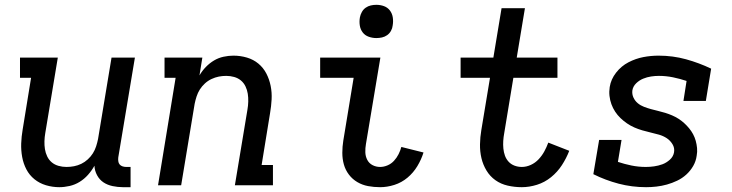

<svg xmlns="http://www.w3.org/2000/svg" viewBox="-20 -769 3040 797"><path d="M226 8Q198 8 171 0Q144 -8 123 -25Q102 -42 89.5 -66Q77 -90 72 -117.5Q67 -145 68 -173.5Q69 -202 74 -231L109 -446H63V-530H220L168 -217Q165 -200 164.5 -183Q164 -166 166.5 -150Q169 -134 176 -119.5Q183 -105 195 -95Q207 -85 223 -80.5Q239 -76 256 -76Q272 -76 287.5 -79Q303 -82 317.5 -89Q332 -96 344.5 -107.5Q357 -119 365.5 -132.5Q374 -146 379 -161.5Q384 -177 387 -192L443 -530H540L471 -116Q470 -108 471 -100Q472 -92 476.5 -86.5Q481 -81 488.5 -78.5Q496 -76 504 -76H522V8H490Q469 8 447.5 3.5Q426 -1 409.5 -12Q393 -23 383 -41.5Q373 -60 372 -81Q361 -61 345.5 -43.5Q330 -26 310.5 -14Q291 -2 269 3Q247 8 226 8Z M636 0 709 -446H663V-530H820L808 -456Q819 -475 834.5 -491Q850 -507 868.5 -518Q887 -529 908 -533.5Q929 -538 949 -538Q978 -538 1005 -530Q1032 -522 1052.5 -505Q1073 -488 1085.5 -464Q1098 -440 1103.5 -412.5Q1109 -385 1107.5 -356.5Q1106 -328 1101 -299L1066 -84H1113V0H955L1007 -313Q1010 -330 1010.5 -347Q1011 -364 1008.5 -380Q1006 -396 999 -410.5Q992 -425 980 -435Q968 -445 952 -449.5Q936 -454 919 -454Q903 -454 888 -451Q873 -448 858 -441Q843 -434 830.5 -422.5Q818 -411 809.5 -397.5Q801 -384 796 -368.5Q791 -353 788 -338L732 0Z M1558 8Q1532 8 1508 3.5Q1484 -1 1463.5 -13Q1443 -25 1428.5 -44Q1414 -63 1407.5 -86Q1401 -109 1401 -134.5Q1401 -160 1405 -185L1448 -446H1309V-530H1559L1499 -171Q1496 -154 1496.5 -137Q1497 -120 1504.5 -105.5Q1512 -91 1526.5 -83.5Q1541 -76 1558 -76Q1573 -76 1588.5 -82.5Q1604 -89 1615.5 -101.5Q1627 -114 1634.5 -129Q1642 -144 1646 -159L1738 -136Q1729 -107 1712.5 -79.5Q1696 -52 1671.5 -31.5Q1647 -11 1617 -1.5Q1587 8 1558 8ZM1542 -611Q1526 -611 1510.5 -616.5Q1495 -622 1485.5 -634.5Q1476 -647 1473.5 -663.5Q1471 -680 1474 -697Q1476 -708 1482 -719Q1488 -730 1498 -737Q1508 -744 1519.5 -746.5Q1531 -749 1542 -749Q1559 -749 1574 -743.5Q1589 -738 1598.5 -725.5Q1608 -713 1610.5 -696.5Q1613 -680 1610 -663Q1609 -652 1603 -641Q1597 -630 1587 -623Q1577 -616 1565.5 -613.5Q1554 -611 1542 -611Z M2146 8Q2116 8 2087.5 1.5Q2059 -5 2036.5 -21Q2014 -37 1999.5 -61Q1985 -85 1978.5 -112.5Q1972 -140 1972.5 -170Q1973 -200 1978 -229L2014 -446H1892V-530H2028L2062 -735H2159L2125 -530H2294V-446H2111L2073 -216Q2070 -200 2069 -184Q2068 -168 2069.5 -152.5Q2071 -137 2076 -123Q2081 -109 2091 -98Q2101 -87 2115.5 -81.5Q2130 -76 2146 -76Q2165 -76 2183.5 -84.5Q2202 -93 2216 -108Q2230 -123 2239.5 -140.5Q2249 -158 2256 -177L2343 -143Q2331 -112 2312.5 -83.5Q2294 -55 2267.5 -33.5Q2241 -12 2209 -2Q2177 8 2146 8Z M2662 8Q2603 8 2548 -6.5Q2493 -21 2443 -46L2467 -188H2560L2545 -97Q2572 -88 2601 -82Q2630 -76 2661 -76Q2678 -76 2695.5 -78.5Q2713 -81 2729.5 -87Q2746 -93 2760.5 -106Q2775 -119 2778 -137Q2781 -155 2771.5 -170.5Q2762 -186 2747.5 -195.5Q2733 -205 2715.5 -210Q2698 -215 2680.5 -219Q2663 -223 2646 -228Q2629 -233 2613 -240Q2597 -247 2582.5 -257Q2568 -267 2555.5 -279Q2543 -291 2533.5 -305.5Q2524 -320 2518 -336.5Q2512 -353 2510 -371Q2508 -389 2511 -408Q2516 -440 2537.5 -467.5Q2559 -495 2589 -510.5Q2619 -526 2650.5 -532Q2682 -538 2714 -538Q2773 -538 2827.5 -523Q2882 -508 2932 -484L2910 -350H2817L2830 -433Q2803 -442 2774 -448Q2745 -454 2715 -454Q2699 -454 2682.5 -451.5Q2666 -449 2650 -442.5Q2634 -436 2621 -423.5Q2608 -411 2605 -394Q2603 -378 2609.5 -364Q2616 -350 2627.5 -340.5Q2639 -331 2653.5 -325.5Q2668 -320 2682.5 -316Q2697 -312 2712 -308.5Q2727 -305 2741.5 -300.5Q2756 -296 2770 -290Q2784 -284 2796.5 -276Q2809 -268 2820 -258Q2831 -248 2840.5 -236.5Q2850 -225 2857 -212Q2864 -199 2868 -184.5Q2872 -170 2873.5 -154.5Q2875 -139 2872 -123Q2869 -100 2857.5 -80Q2846 -60 2829 -44.5Q2812 -29 2791 -19Q2770 -9 2748.5 -3Q2727 3 2705 5.5Q2683 8 2662 8Z"/></svg>

Font: Iosevka Slab Medium Extended
Style: Italic
Weight: 500
Width: 7
Italic angle: -9°
Monospace: yes
Designer: Belleve Invis
Foundry: Belleve Invis
Version: Version 11.1.0; ttfautohint (v1.8.3)